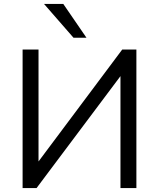

<svg xmlns="http://www.w3.org/2000/svg" viewBox="-20 -957 810 977"><path d="M95 0V-705H176V-118H163L602 -705H674V0H593V-587H606L166 0ZM354 -765 204 -937H302L420 -765Z"/></svg>

Font: Nunito Sans 10pt
Style: Regular
Weight: 400
Designer: Vernon Adams
Foundry: Vernon Adams
Version: Version 3.101;gftools[0.9.27]